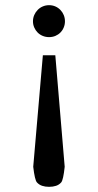

<svg xmlns="http://www.w3.org/2000/svg" viewBox="-20 -514 378 739"><path d="M229 127.9Q223.6 178.7 215.6 188Q207.5 197.3 195.6 201.2Q183.6 205.1 168.9 205.1Q154.3 205.1 142.3 201.2Q130.4 197.3 122.1 188Q113.8 178.7 107.9 127.9L145 -301.3H192.9ZM230 -432.1Q230 -419.4 225.3 -408.2Q220.7 -397 212.4 -388.7Q204.1 -380.4 192.9 -375.7Q181.6 -371.1 168.9 -371.1Q156.2 -371.1 144.8 -375.7Q133.3 -380.4 125 -388.7Q116.7 -397 111.8 -408.2Q106.9 -419.4 106.9 -432.1Q106.9 -444.8 111.8 -456.1Q116.7 -467.3 125 -475.8Q133.3 -484.4 144.8 -489.3Q156.2 -494.1 168.9 -494.1Q181.6 -494.1 192.9 -489.3Q204.1 -484.4 212.4 -475.8Q220.7 -467.3 225.3 -456.1Q230 -444.8 230 -432.1Z"/></svg>

Font: BabelStone Ogham
Style: Italic
Weight: 400
Italic angle: -30°
Designer: Andrew West
Foundry: BabelStone
Version: Version 2.02 March 14, 2022